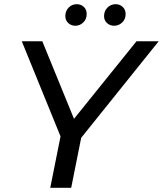

<svg xmlns="http://www.w3.org/2000/svg" viewBox="-20 -897 778 917"><path d="M220 0 274 -270 286 -204 84 -700H182L352 -284L296 -283L632 -700H738L339 -203L374 -270L320 0ZM525 -774Q505 -774 491 -787Q477 -800 477 -820Q477 -845 493.5 -861Q510 -877 532 -877Q552 -877 566 -864Q580 -851 580 -830Q580 -805 563.5 -789.5Q547 -774 525 -774ZM340 -774Q320 -774 306 -787Q292 -800 292 -820Q292 -845 308 -861Q324 -877 346 -877Q367 -877 380.5 -864Q394 -851 394 -830Q394 -805 377.5 -789.5Q361 -774 340 -774Z"/></svg>

Font: MOST Montserrat Medium
Style: Italic
Weight: 500
Italic angle: -11.3°
Designer: Julieta Ulanovsky
Foundry: Julieta Ulanovsky
Version: Version 8.000;March 11, 2024;FontCreator 15.0.0.2926 64-bit